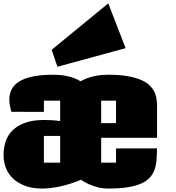

<svg xmlns="http://www.w3.org/2000/svg" viewBox="-20 -1098 1039 1136"><path d="M908.7 -220.2Q908.7 -185.5 906.5 -154.5Q904.3 -123.5 895.3 -96.9Q886.2 -70.3 868.2 -49.3Q850.1 -28.3 818.1 -13.4Q786.1 1.5 737.8 9.5Q689.5 17.6 620.1 17.6Q585.9 17.6 556.6 9.5Q527.3 1.5 505.4 -8.3Q480 -19.5 459 -34.2Q390.6 -6.3 333.5 5.6Q276.4 17.6 229 17.6Q170.9 17.6 127.9 1.2Q85 -15.1 56.6 -42.2Q28.3 -69.3 14.6 -105Q1 -140.6 1 -179.7Q1 -218.3 11.7 -255.6Q22.5 -293 50 -322.5Q77.6 -352.1 124.5 -370.1Q171.4 -388.2 243.7 -388.2Q265.1 -388.2 288.1 -386.7Q311 -385.3 335.9 -381.8V-502.4H239.7V-436L47.4 -436.5Q42 -455.6 38.6 -474.1Q35.2 -492.7 35.2 -509.8Q35.2 -539.1 47.1 -565.7Q59.1 -592.3 88.4 -612.3Q117.7 -632.3 167.5 -644Q217.3 -655.8 293 -655.8Q336.4 -655.8 367.2 -649.7Q397.9 -643.6 418 -636.2Q441.4 -627.4 456.5 -616.7Q474.1 -627.4 498 -636.2Q518.6 -643.6 549.1 -649.7Q579.6 -655.8 620.1 -655.8Q689 -655.8 737.3 -647Q785.6 -638.2 817.9 -623.5Q850.1 -608.9 868.4 -589.6Q886.7 -570.3 895.8 -549.3Q904.8 -528.3 907 -506.6Q909.2 -484.9 909.2 -465.8V-282.7H578.6V-135.7H666.5V-219.7ZM239.7 -293.9V-135.7H335.9V-160.6V-293.9ZM578.6 -369.6H666.5V-502.4H578.6ZM723.1 -813 319.8 -703.1 285.6 -803.2 620.6 -1078.1Z"/></svg>

Font: Coda Caption ExtraBold
Style: Regular
Weight: 800
Designer: vernon adams
Foundry: vernon adams
Version: Version 1.002